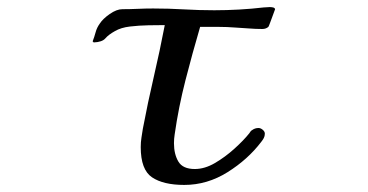

<svg xmlns="http://www.w3.org/2000/svg" viewBox="-20 -526 1040 543"><path d="M758 -500Q757 -497 752.5 -485Q748 -473 744 -462Q740 -451 739 -450Q732 -444 722 -444Q703 -444 684.5 -445.5Q666 -447 647 -448Q622 -450 597 -450Q572 -450 546 -450Q524 -375 504.5 -299Q485 -223 474 -146Q473 -140 472.5 -133.5Q472 -127 472 -121Q472 -90 484.5 -69Q497 -48 531 -48Q559 -48 588 -65Q617 -82 643 -105.5Q669 -129 685 -149Q689 -156 693 -158Q701 -164 711 -164Q717 -164 723 -159Q729 -154 729 -148Q729 -141 726 -135.5Q723 -130 719 -125Q681 -75 623.5 -39Q566 -3 501 -3Q442 -3 410 -24.5Q378 -46 378 -110Q378 -124 380 -136.5Q382 -149 384 -162Q398 -236 415 -309Q432 -382 446 -455Q427 -455 400 -454.5Q373 -454 347.5 -451Q322 -448 305 -438Q287 -428 278 -417.5Q269 -407 245 -406L242 -409Q247 -422 250.5 -435Q254 -448 262 -459Q271 -473 290.5 -486.5Q310 -500 326 -500Q348 -500 369.5 -501Q391 -502 413 -502Q457 -502 500 -499.5Q543 -497 586 -497Q621 -497 656.5 -499Q692 -501 726 -505Q731 -505 735 -505.5Q739 -506 743 -506Q747 -506 752 -505Q757 -504 758 -500Z"/></svg>

Font: Kaisei HarunoUmi Medium
Style: Regular
Weight: 500
Designer: Font-Kai, 金井和夫
Foundry: KAZUO KANAI
Version: Version 5.003